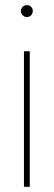

<svg xmlns="http://www.w3.org/2000/svg" viewBox="-20 -720 207 740"><path d="M72.3 0V-522.5H94.7V0ZM84 -654.3Q74.2 -654.3 67.4 -661.1Q60.5 -668 60.5 -677.7Q60.5 -687 67.4 -693.6Q74.2 -700.2 84 -700.2Q93.3 -700.2 99.9 -693.6Q106.4 -687 106.4 -677.7Q106.4 -668 99.9 -661.1Q93.3 -654.3 84 -654.3Z"/></svg>

Font: Inter 28pt Thin
Style: Regular
Weight: 250
Designer: Rasmus Andersson
Foundry: rsms
Version: Version 4.001;git-66647c0bb